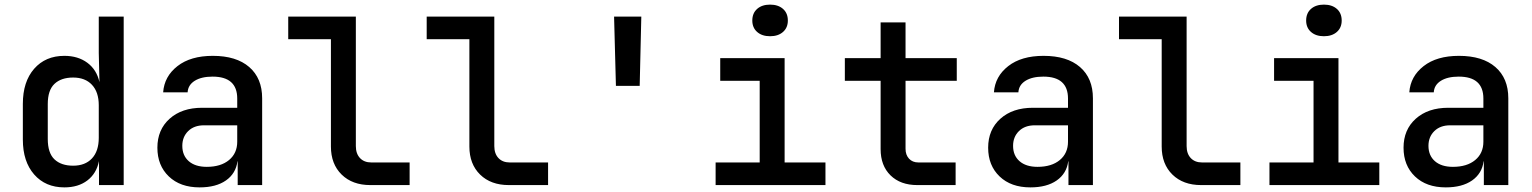

<svg xmlns="http://www.w3.org/2000/svg" viewBox="-20 -802 6640 832"><path d="M259 10Q177 10 128 -46Q79 -102 79 -197V-352Q79 -448 128 -504Q177 -560 259 -560Q318 -560 358.5 -530Q399 -500 411 -446L408 -573V-730H516V0H409V-104Q398 -50 358.5 -20Q319 10 259 10ZM297 -84Q349 -84 378.5 -115.5Q408 -147 408 -205V-346Q408 -403 378.5 -434.5Q349 -466 297 -466Q245 -466 216 -438.5Q187 -411 187 -351V-200Q187 -139 216 -111.5Q245 -84 297 -84Z M845 10Q761 10 711.5 -37.5Q662 -85 662 -162Q662 -240 715 -287.5Q768 -335 856 -335H1008V-375Q1008 -470 901 -470Q853 -470 824 -452Q795 -434 793 -402H687Q692 -471 749 -515.5Q806 -560 902 -560Q1004 -560 1060 -511.5Q1116 -463 1116 -376V0H1010V-103H1009Q1002 -50 959 -20Q916 10 845 10ZM876 -79Q937 -79 972.5 -108.5Q1008 -138 1008 -188V-259H864Q821 -259 795.5 -234Q770 -209 770 -170Q770 -128 798 -103.5Q826 -79 876 -79Z M1585 0Q1507 0 1460.5 -45.5Q1414 -91 1414 -167V-632H1229V-730H1522V-169Q1522 -136 1540 -117Q1558 -98 1589 -98H1755V0Z M2185 0Q2107 0 2060.5 -45.5Q2014 -91 2014 -167V-632H1829V-730H2122V-169Q2122 -136 2140 -117Q2158 -98 2189 -98H2355V0Z M2649 -430 2641 -730H2759L2752 -430Z M3081 0V-98H3272V-452H3101V-550H3380V-98H3557V0ZM3317 -645Q3282 -645 3261 -663.5Q3240 -682 3240 -713Q3240 -745 3261 -763.5Q3282 -782 3317 -782Q3352 -782 3373 -763.5Q3394 -745 3394 -713Q3394 -682 3373 -663.5Q3352 -645 3317 -645Z M3955 0Q3882 0 3839 -42Q3796 -84 3796 -156V-452H3641V-550H3796V-705H3904V-550H4126V-452H3904V-157Q3904 -131 3919 -114.5Q3934 -98 3960 -98H4121V0Z M4445 10Q4361 10 4311.5 -37.5Q4262 -85 4262 -162Q4262 -240 4315 -287.5Q4368 -335 4456 -335H4608V-375Q4608 -470 4501 -470Q4453 -470 4424 -452Q4395 -434 4393 -402H4287Q4292 -471 4349 -515.5Q4406 -560 4502 -560Q4604 -560 4660 -511.5Q4716 -463 4716 -376V0H4610V-103H4609Q4602 -50 4559 -20Q4516 10 4445 10ZM4476 -79Q4537 -79 4572.5 -108.5Q4608 -138 4608 -188V-259H4464Q4421 -259 4395.5 -234Q4370 -209 4370 -170Q4370 -128 4398 -103.5Q4426 -79 4476 -79Z M5185 0Q5107 0 5060.5 -45.5Q5014 -91 5014 -167V-632H4829V-730H5122V-169Q5122 -136 5140 -117Q5158 -98 5189 -98H5355V0Z M5481 0V-98H5672V-452H5501V-550H5780V-98H5957V0ZM5717 -645Q5682 -645 5661 -663.5Q5640 -682 5640 -713Q5640 -745 5661 -763.5Q5682 -782 5717 -782Q5752 -782 5773 -763.5Q5794 -745 5794 -713Q5794 -682 5773 -663.5Q5752 -645 5717 -645Z M6245 10Q6161 10 6111.5 -37.5Q6062 -85 6062 -162Q6062 -240 6115 -287.5Q6168 -335 6256 -335H6408V-375Q6408 -470 6301 -470Q6253 -470 6224 -452Q6195 -434 6193 -402H6087Q6092 -471 6149 -515.5Q6206 -560 6302 -560Q6404 -560 6460 -511.5Q6516 -463 6516 -376V0H6410V-103H6409Q6402 -50 6359 -20Q6316 10 6245 10ZM6276 -79Q6337 -79 6372.5 -108.5Q6408 -138 6408 -188V-259H6264Q6221 -259 6195.5 -234Q6170 -209 6170 -170Q6170 -128 6198 -103.5Q6226 -79 6276 -79Z"/></svg>

Font: JetBrains Mono NL SemiBold
Style: Regular
Weight: 600
Designer: Philipp Nurullin, Konstantin Bulenkov
Foundry: JetBrains
Version: Version 2.304; ttfautohint (v1.8.4.7-5d5b)